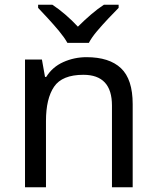

<svg xmlns="http://www.w3.org/2000/svg" viewBox="-20 -786 658 806"><path d="M343 -546Q439 -546 488 -499.5Q537 -453 537 -349V0H450V-343Q450 -472 330 -472Q241 -472 207 -422Q173 -372 173 -278V0H85V-536H156L169 -463H174Q200 -505 246 -525.5Q292 -546 343 -546ZM263 -606Q250 -629 228 -655.5Q206 -682 182 -708Q158 -734 140 -753V-766H200Q226 -749 254 -725Q282 -701 307 -674Q334 -701 362 -725Q390 -749 416 -766H478V-753Q459 -734 434.5 -708Q410 -682 387.5 -655.5Q365 -629 353 -606Z"/></svg>

Font: Noto Sans Tifinagh Ahaggar
Style: Regular
Weight: 400
Designer: JamraPatel
Foundry: JamraPatel LLC
Version: Version 2.006; ttfautohint (v1.8.4.7-5d5b)